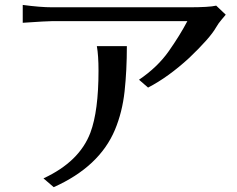

<svg xmlns="http://www.w3.org/2000/svg" viewBox="-20 -736 971 787"><path d="M73.2 -642.6V-715.8Q145.5 -706.1 194.3 -706.1H752.9Q837.9 -706.1 866.2 -712.9L905.3 -675.8Q898.4 -667 887.2 -654.3Q876 -641.6 865.2 -623Q840.8 -580.1 755.9 -499Q669.9 -419.9 586.9 -377L549.8 -409.2Q626 -460.9 671.9 -526.4Q717.8 -591.8 748 -649.4H194.3Q171.9 -649.4 73.2 -642.6ZM158.2 -4.9Q305.7 -73.2 350.6 -192.4Q383.8 -281.2 383.8 -446.3Q383.8 -508.8 377 -546.9H500Q500 -447.3 490.7 -361.8Q481.4 -276.4 451.2 -204.1Q387.7 -52.7 200.2 31.2Z"/></svg>

Font: GenEi LateMin P v2
Style: Medium
Weight: 500
Designer: o_tamon (Modified)
Foundry: o_tamon / Adobe Systems Incorporated / FONT 910 / Philipp H. Poll
Version: Version 2.1;Original Version 1.004